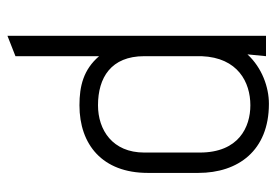

<svg xmlns="http://www.w3.org/2000/svg" viewBox="-136 -414 759 528"><g transform="rotate(90 244.0 -149.5)"><path d="M134 188V-42C171 1 216 12 269 12C377 12 455 -51 455 -176V-315C455 -424 394 -509 265 -509C219 -509 166 -490 129 -450L134 -501H78V210ZM399 -166C399 -79 337 -39 269 -39C193 -39 134 -75 134 -166V-324C138 -424 206 -458 269 -458C329 -458 399 -426 399 -319Z"/></g></svg>

Font: Advent Pro
Style: Regular
Weight: 400
Designer: Andreas Kalpakidis
Foundry: Andreas Kalpakidis
Version: Version 2.002 2008